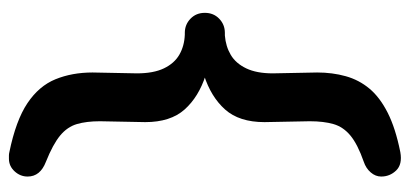

<svg xmlns="http://www.w3.org/2000/svg" viewBox="-270 -468 940 441"><g transform="rotate(90 200.5 -248.0)"><path d="M345 202Q341 202 337.5 202Q334 202 330 201Q257 186 217.5 159.5Q178 133 162.5 95Q147 57 147 10L149 -92Q149 -130 137.5 -154Q126 -178 106 -189.5Q86 -201 60 -202H56Q37 -202 23.5 -215Q10 -228 10 -248Q10 -268 23.5 -281Q37 -294 56 -294H62Q87 -296 106.5 -307.5Q126 -319 137.5 -343Q149 -367 149 -404L147 -506Q147 -541 155.5 -571.5Q164 -602 184 -626Q204 -650 239.5 -668Q275 -686 330 -697Q358 -702 372 -687.5Q386 -673 386 -653Q386 -640 376.5 -629Q367 -618 352 -613Q312 -599 292 -582.5Q272 -566 265.5 -543.5Q259 -521 259 -489L261 -385Q261 -327 232 -294.5Q203 -262 153 -246V-250Q203 -234 232 -201.5Q261 -169 261 -111L259 -7Q259 24 265.5 46Q272 68 292 84.5Q312 101 352 117Q386 130 386 159Q386 176 374 189Q362 202 345 202Z"/></g></svg>

Font: zvoove
Style: Bold
Weight: 700
Designer: Vernon Adams (Nunito) & Andrew Paglinawan (Quicksand)
Foundry: zvoove
Version: Version 3.006